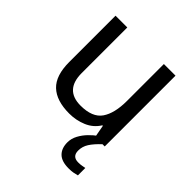

<svg xmlns="http://www.w3.org/2000/svg" viewBox="-205 -672 1028 1028"><g transform="rotate(45 309.0 -158.0)"><path d="M533 -536V0H461L448 -71H444Q418 -29 372 -9.5Q326 10 274 10Q177 10 128 -36.5Q79 -83 79 -185V-536H168V-191Q168 -63 287 -63Q376 -63 410.5 -113Q445 -163 445 -257V-536ZM448 116Q448 161 493 161Q510 161 521.5 158.5Q533 156 541 155V211Q527 215 513 217.5Q499 220 479 220Q426 220 401 195Q376 170 376 126Q376 97 390.5 70Q405 43 426.5 21Q448 -1 468 -15L516 0Q482 32 465 58.5Q448 85 448 116Z"/></g></svg>

Font: Noto Sans Tifinagh Tawellemmet
Style: Regular
Weight: 400
Designer: JamraPatel
Foundry: JamraPatel LLC
Version: Version 2.006; ttfautohint (v1.8.4.7-5d5b)